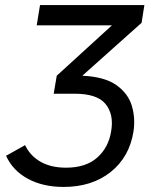

<svg xmlns="http://www.w3.org/2000/svg" viewBox="-20 -730 608 758"><path d="M204 -431 422 -630H125L138 -710H550L539 -640L305 -431Q393 -427 439.5 -394Q486 -361 500.5 -312Q515 -263 507 -211Q491 -110 417 -51Q343 8 231 8Q149 8 89.5 -24.5Q30 -57 4 -115L79 -157Q99 -115 140 -91.5Q181 -68 241 -68Q319 -68 364 -108Q409 -148 419 -213Q430 -278 397 -319Q364 -360 275 -360H192Z"/></svg>

Font: Raleway Medium
Style: Italic
Weight: 500
Italic angle: -12°
Designer: Matt McInerney, Pablo Impallari, Rodrigo Fuenzalida
Foundry: Matt McInerney, Pablo Impallari, Rodrigo Fuenzalida
Version: Version 4.026